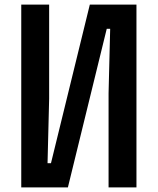

<svg xmlns="http://www.w3.org/2000/svg" viewBox="-20 -820 690 840"><path d="M577 0H455V-412L462 -694H447L277 0H73V-800H195V-388L188 -106H203L373 -800H577Z"/></svg>

Font: Martian Mono SemiCondensed Medium
Style: Regular
Weight: 500
Width: 4
Designer: Roman Shamin
Foundry: Evil Martians
Version: Version 1.000